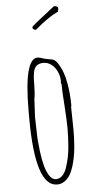

<svg xmlns="http://www.w3.org/2000/svg" viewBox="-62 -964 524 1021"><g transform="rotate(-5 200.0 -454.0)"><path d="M160.2 -810.5Q233.9 -873.5 285.2 -896.5L288.1 -911.6Q288.1 -927.2 266.1 -927.2Q262.7 -923.8 229 -897.9Q191.4 -869.1 169.4 -851.1Q142.1 -829.1 142.1 -825.2Q142.1 -818.4 147.2 -814.5Q152.3 -810.5 160.2 -810.5ZM240.2 6.8Q257.3 -4.4 268.8 -22.7Q280.3 -41 289.1 -68.4Q296.9 -93.8 301.5 -118.4Q306.2 -143.1 309.1 -175.3Q311.5 -202.6 312 -224.4Q312.5 -246.1 312.5 -267.1L311.5 -326.7L310.5 -386.2L312.5 -391.1Q312.5 -454.6 302 -512.7Q291.5 -570.8 270.5 -606.9Q252 -642.1 232.4 -645.5Q230.5 -646 210.4 -649.4Q190.4 -652.8 169.4 -660.2Q160.6 -662.6 155.8 -662.6Q83.5 -662.6 83.5 -383.8V-349.1Q83.5 19 200.7 19Q223.1 19 240.2 6.8ZM115.7 -310.5 114.7 -350.1Q114.7 -361.8 117.2 -397Q119.6 -432.1 119.6 -443.8Q123 -459.5 124.3 -481.7Q125.5 -503.9 125.7 -522Q126 -540 126 -544.9Q126.5 -566.4 130.4 -587.9Q138.7 -631.8 184.6 -631.8Q207.5 -631.8 226.8 -616.9Q246.1 -602.1 257.3 -577.4Q268.6 -552.7 268.6 -523.9L266.6 -519L270.5 -511.2Q270.5 -471.7 276.4 -393.1Q281.7 -311 281.7 -274.9Q281.7 -230.5 277.8 -179.2Q273.4 -120.1 254.9 -65.4Q246.1 -39.1 231 -24.4Q215.8 -9.8 196.8 -9.8Q176.8 -9.8 161.6 -33.7Q147.5 -56.2 139.2 -87.2Q130.9 -118.2 125 -162.6Q116.7 -227.1 116.7 -271Z"/></g></svg>

Font: Amatica SC
Style: Regular
Weight: 400
Designer: Vernon Adams, Ben Nathan
Foundry: newtypography
Version: Version 2.001